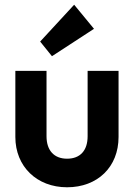

<svg xmlns="http://www.w3.org/2000/svg" viewBox="-20 -783 568 813"><path d="M264 10C393 10 482 -76 482 -203V-483H351V-206C351 -145 319 -111 264 -111C209 -111 177 -146 177 -206V-483H45V-203C45 -78 136 10 264 10ZM150 -607 200 -545 378 -661 294 -763Z"/></svg>

Font: MV Cash SemiBold
Style: Regular
Weight: 600
Designer: Rodrigo Fuenzalida
Foundry: fragTYPE
Version: Version 1.100;Glyphs 3.1.2 (3151)